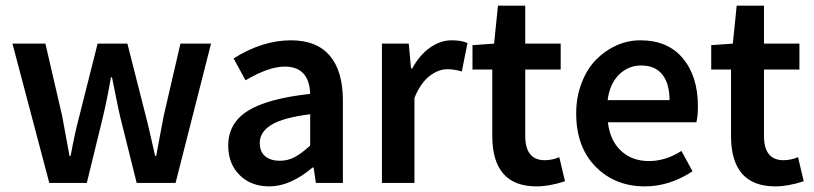

<svg xmlns="http://www.w3.org/2000/svg" viewBox="-20 -645 2869 677"><path d="M23.9 -491.2H140.1L199.2 -235.8Q199.7 -233.9 225.1 -95.2H229Q243.7 -175.8 259.8 -235.8L324.2 -491.2H429.2L494.1 -235.8Q501.5 -208 513.2 -155.8Q524.9 -103.5 526.9 -95.2H530.8Q534.7 -116.7 539.1 -140.1Q543.5 -163.6 548.8 -191.9Q554.2 -220.2 557.1 -235.8L616.2 -491.2H724.1L599.1 0H461.9L404.8 -229Q398.4 -254.9 388.7 -304.2Q378.9 -353.5 375 -372.1H371.1Q357.4 -292.5 341.8 -228L286.1 0H153.8Z M784.7 -131.8Q784.7 -210.4 853.5 -253.9Q922.4 -297.4 1073.7 -314Q1070.3 -410.2 983.9 -410.2Q927.7 -410.2 845.7 -361.8L803.7 -439Q905.3 -502.9 1005.9 -502.9Q1096.7 -502.9 1142.8 -448.7Q1189 -394.5 1189 -291V0H1093.8L1085.9 -54.2H1082Q1003.4 12.2 929.7 12.2Q865.2 12.2 825 -27.6Q784.7 -67.4 784.7 -131.8ZM896 -141.1Q896 -109.4 915.3 -93.8Q934.6 -78.1 966.8 -78.1Q995.1 -78.1 1019.3 -91.1Q1043.5 -104 1073.7 -131.8V-242.2Q977.5 -230 936.8 -204.8Q896 -179.7 896 -141.1Z M1326.7 0V-491.2H1421.4L1429.2 -403.8H1433.6Q1459.5 -451.2 1496.3 -477.1Q1533.2 -502.9 1572.3 -502.9Q1606.9 -502.9 1628.4 -493.2L1608.4 -393.1Q1581.1 -400.9 1557.6 -400.9Q1524.9 -400.9 1493.7 -376.2Q1462.4 -351.6 1441.4 -299.8V0Z M1646 -399.9V-485.8L1722.2 -491.2L1735.8 -625H1832V-491.2H1957V-399.9H1832V-166Q1832 -80.1 1900.9 -80.1Q1926.3 -80.1 1952.1 -90.8L1972.2 -5.9Q1917 12.2 1872.1 12.2Q1715.8 12.2 1715.8 -166V-399.9Z M2011.7 -245.1Q2011.7 -303.2 2030.8 -352.5Q2049.8 -401.9 2081.5 -434.3Q2113.3 -466.8 2153.8 -484.9Q2194.3 -502.9 2237.8 -502.9Q2335 -502.9 2387.9 -439.2Q2440.9 -375.5 2440.9 -270Q2440.9 -236.3 2435.5 -213.9H2123.5Q2130.9 -149.4 2169.7 -113.3Q2208.5 -77.1 2268.6 -77.1Q2326.7 -77.1 2382.8 -112.8L2421.9 -41Q2340.8 12.2 2253.9 12.2Q2148.9 12.2 2080.3 -57.1Q2011.7 -126.5 2011.7 -245.1ZM2122.6 -292H2340.8Q2340.8 -350.1 2315.4 -382.1Q2290 -414.1 2240.7 -414.1Q2195.3 -414.1 2162.6 -381.8Q2129.9 -349.6 2122.6 -292Z M2487.8 -399.9V-485.8L2564 -491.2L2577.6 -625H2673.8V-491.2H2798.8V-399.9H2673.8V-166Q2673.8 -80.1 2742.7 -80.1Q2768.1 -80.1 2793.9 -90.8L2814 -5.9Q2758.8 12.2 2713.9 12.2Q2557.6 12.2 2557.6 -166V-399.9Z"/></svg>

Font: Source Sans Pro Semibold
Style: Regular
Weight: 600
Designer: Paul D. Hunt
Foundry: Adobe Systems Incorporated
Version: Version 2.020;PS 2.0;hotconv 1.0.86;makeotf.lib2.5.63406